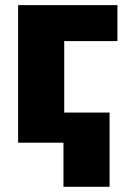

<svg xmlns="http://www.w3.org/2000/svg" viewBox="-20 -550 496 740"><path d="M432.6 -391.6H227.5V-116.2H402.3V169.9H224.6V0H49.8V-530.3H432.6Z"/></svg>

Font: Pretendard Std Black
Style: Regular
Weight: 900
Designer: Base glyphs from Inter by Rasmus Andersson; Hangeul glyphs from Noto Sans CJK(Source Han Sans) by Jang Soo-young and Kan
Foundry: Kil Hyung-jin
Version: Version 1.309